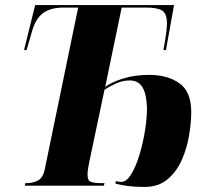

<svg xmlns="http://www.w3.org/2000/svg" viewBox="-20 -734 825 759"><path d="M552 5Q515 5 487 1.5Q459 -2 436 -8L438 -18Q449 -15 460 -15Q480 -15 498.5 -45Q517 -75 531 -121Q545 -167 553 -216.5Q561 -266 561 -305Q560 -359 544 -387.5Q528 -416 493 -416Q465 -416 438.5 -404Q412 -392 393 -379L333 -94Q331 -84 328.5 -69.5Q326 -55 326 -44Q326 -19 340.5 -14.5Q355 -10 380 -10H393L391 0H78L80 -10H86Q110 -10 130 -20.5Q150 -31 157 -65L289 -704H229Q180 -704 150 -682Q120 -660 106 -608L85 -536H75L119 -714H668L636 -536H626Q634 -580 637 -603.5Q640 -627 640 -640Q640 -681 620.5 -692.5Q601 -704 560 -704H461L396 -391Q425 -411 469.5 -424.5Q514 -438 570 -438Q642 -438 689 -405Q736 -372 736 -291Q736 -250 727.5 -199Q719 -148 698.5 -101.5Q678 -55 642 -25Q606 5 552 5Z"/></svg>

Font: Noto Serif Display ExtraCondensed Black
Style: Italic
Weight: 900
Width: 2
Italic angle: -12°
Designer: Monotype Design Team
Foundry: Monotype Imaging Inc.
Version: Version 2.009